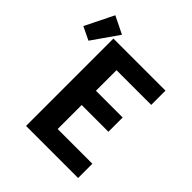

<svg xmlns="http://www.w3.org/2000/svg" viewBox="-318 -991 1142 1142"><g transform="rotate(45 253.0 -420.5)"><path d="M85 0V-735H523V-615H231V-442H456V-322H231V-120H523V0ZM-11 -621 -94 -661 -5 -841 105 -787Z"/></g></svg>

Font: Iosevka Custom Heavy Extended
Style: Regular
Weight: 900
Width: 7
Monospace: yes
Designer: Belleve Invis
Foundry: Belleve Invis
Version: Version 11.2.4; ttfautohint (v1.8.4)